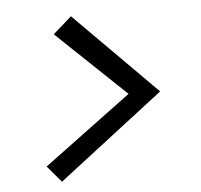

<svg xmlns="http://www.w3.org/2000/svg" viewBox="-44 -558 647 618"><g transform="rotate(-5 280.0 -249.0)"><path d="M207 -513 472 -247 132 15 87 -38 370 -248 147 -460Z"/></g></svg>

Font: Andada
Style: Italic
Weight: 400
Italic angle: -8.29999°
Designer: Carolina Giovagnoli
Foundry: Carolina Giovagnoli
Version: Version 1.003